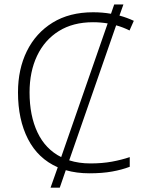

<svg xmlns="http://www.w3.org/2000/svg" viewBox="-20 -780 661 875"><path d="M542.5 -759.8 524.4 -709Q558.6 -699.7 589.8 -685.1L570.3 -641.1Q541 -655.8 509.3 -664.6L295.4 -49.3Q339.4 -35.2 392.1 -35.2Q445.3 -35.2 489.5 -43.2Q533.7 -51.3 571.3 -64V-20Q535.6 -6.3 491 1.7Q446.3 9.8 387.2 9.8Q329.1 9.8 279.8 -4.4L252.4 75.2H210.4L243.2 -17.6Q153.3 -57.1 107.7 -146Q62 -234.9 62 -358.9Q62 -464.8 102.5 -547.1Q143.1 -629.4 219.7 -676.8Q296.4 -724.1 404.3 -724.1Q446.8 -724.1 485.8 -717.3L500.5 -759.8ZM403.8 -678.7Q312.5 -678.7 247.8 -638.2Q183.1 -597.7 148.9 -525.6Q114.7 -453.6 114.7 -358.9Q114.7 -252.9 150.9 -176.5Q187 -100.1 258.8 -64L470.7 -673.3Q438.5 -678.7 403.8 -678.7Z"/></svg>

Font: Open Sans Light
Style: Regular
Weight: 300
Designer: Monotype Design Team
Foundry: Monotype Imaging Inc.
Version: Version 3.000; ttfautohint (v1.8.4)